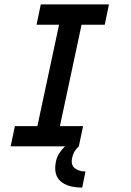

<svg xmlns="http://www.w3.org/2000/svg" viewBox="-20 -657 586 862"><path d="M349.1 185.1Q283.2 185.1 251.2 156Q219.2 127 231 68.8Q234.9 48.8 245.8 31.5Q256.8 14.2 272 0H27.8L46.9 -90.8H147.9L245.1 -545.9H144L163.1 -637.2H469.2L450.2 -545.9H346.2L249 -90.8H353L334 0Q310.1 21 304.2 50.8Q296.9 82 314.9 97.4Q333 112.8 363.8 112.8Z"/></svg>

Font: Anonymous Pro
Style: Bold Italic
Weight: 700
Italic angle: -12°
Monospace: yes
Designer: Mark Simonson
Version: Version 1.003